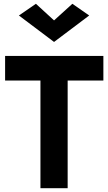

<svg xmlns="http://www.w3.org/2000/svg" viewBox="-20 -996 572 1016"><path d="M363 -976 452 -914 266 -774 80 -914 170 -976 266 -888ZM7 -700H527V-570H338V0H194V-570H7Z"/></svg>

Font: Venryn Sans SemiBold
Style: Regular
Weight: 600
Designer: Owen Earl, indestructible type* (font) & Cristiano Sobral (main changes)
Version: Version 3.60;October 28, 2020;FontCreator 13.0.0.2681 64-bit